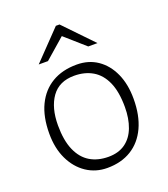

<svg xmlns="http://www.w3.org/2000/svg" viewBox="-124 -738 734 838"><g transform="rotate(-20 243.0 -319.0)"><path d="M232 11Q178 11 135.5 -17.5Q93 -46 68.5 -97Q44 -148 44 -216Q44 -294 70 -348Q96 -402 144 -430.5Q192 -459 259 -459Q314 -459 355 -431Q396 -403 419 -352.5Q442 -302 442 -234Q442 -157 416.5 -102Q391 -47 344 -18Q297 11 232 11ZM253 -33Q300 -33 331.5 -55.5Q363 -78 378.5 -119Q394 -160 394 -213Q394 -284 374 -329Q354 -374 317.5 -395.5Q281 -417 232 -417Q162 -417 127 -368Q92 -319 92 -237Q92 -167 112 -121.5Q132 -76 168 -54.5Q204 -33 253 -33ZM104 -516 232 -649H249L377 -516H334L241 -598L147 -516Z"/></g></svg>

Font: Ancizar Sans Thin
Style: Regular
Weight: 100
Designer: Cesar Puertas, Viviana Monsalve, Julian Moncada, Julian Prieto, Jose Castro, Mariel Hernandez, Felipe Aragon, Sara Alarc
Version: Version 8.100